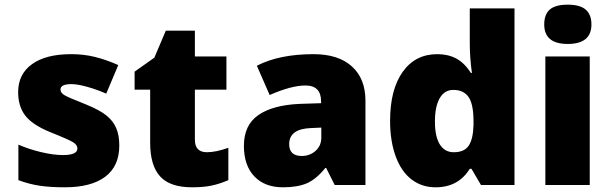

<svg xmlns="http://www.w3.org/2000/svg" viewBox="-20 -796 2624 826"><path d="M493.2 -169.9Q493.2 -81.1 432.6 -35.6Q372.1 9.8 258.8 9.8Q197.3 9.8 151.9 3.2Q106.4 -3.4 59.1 -21V-173.8Q103.5 -154.3 156.5 -141.6Q209.5 -128.9 251 -128.9Q313 -128.9 313 -157.2Q313 -171.9 295.7 -183.3Q278.3 -194.8 194.8 -228Q118.7 -259.3 88.4 -299.1Q58.1 -338.9 58.1 -399.9Q58.1 -477.1 117.7 -520Q177.2 -563 286.1 -563Q340.8 -563 388.9 -551Q437 -539.1 488.8 -516.1L437 -393.1Q398.9 -410.2 356.4 -422.1Q314 -434.1 287.1 -434.1Q240.2 -434.1 240.2 -411.1Q240.2 -397 256.6 -387Q272.9 -377 351.1 -346.2Q409.2 -322.3 437.7 -299.3Q466.3 -276.4 479.7 -245.4Q493.2 -214.4 493.2 -169.9Z M870.1 -141.1Q908.7 -141.1 962.4 -160.2V-21Q923.8 -4.4 888.9 2.7Q854 9.8 807.1 9.8Q710.9 9.8 668.5 -37.4Q626 -84.5 626 -182.1V-410.2H559.1V-487.8L644 -547.9L693.4 -664.1H818.4V-553.2H954.1V-410.2H818.4V-194.8Q818.4 -141.1 870.1 -141.1Z M1419.9 0 1383.3 -73.2H1379.4Q1340.8 -25.4 1300.8 -7.8Q1260.7 9.8 1197.3 9.8Q1119.1 9.8 1074.2 -37.1Q1029.3 -84 1029.3 -168.9Q1029.3 -257.3 1090.8 -300.5Q1152.3 -343.8 1269 -349.1L1361.3 -352.1V-359.9Q1361.3 -428.2 1293.9 -428.2Q1233.4 -428.2 1140.1 -387.2L1085 -513.2Q1181.6 -563 1329.1 -563Q1435.5 -563 1493.9 -510.3Q1552.2 -457.5 1552.2 -362.8V0ZM1278.3 -125Q1313 -125 1337.6 -147Q1362.3 -168.9 1362.3 -204.1V-247.1L1318.4 -245.1Q1224.1 -241.7 1224.1 -175.8Q1224.1 -125 1278.3 -125Z M1854 9.8Q1794.9 9.8 1750.7 -23.9Q1706.5 -57.6 1682.4 -123Q1658.2 -188.5 1658.2 -275.9Q1658.2 -410.6 1712.4 -486.8Q1766.6 -563 1861.3 -563Q1907.7 -563 1942.6 -544.4Q1977.5 -525.9 2006.3 -481.9H2010.3Q2001 -546.9 2001 -611.8V-759.8H2193.4V0H2049.3L2008.3 -69.8H2001Q1951.7 9.8 1854 9.8ZM1932.1 -141.1Q1978 -141.1 1996.8 -169.9Q2015.6 -198.7 2017.1 -258.8V-273.9Q2017.1 -347.2 1996.1 -378.2Q1975.1 -409.2 1930.2 -409.2Q1892.6 -409.2 1871.8 -373.8Q1851.1 -338.4 1851.1 -272.9Q1851.1 -208.5 1872.1 -174.8Q1893.1 -141.1 1932.1 -141.1Z M2517.1 0H2326.2V-553.2H2517.1ZM2321.3 -690.9Q2321.3 -733.9 2345.2 -754.9Q2369.1 -775.9 2422.4 -775.9Q2475.6 -775.9 2500 -754.4Q2524.4 -732.9 2524.4 -690.9Q2524.4 -606.9 2422.4 -606.9Q2321.3 -606.9 2321.3 -690.9Z"/></svg>

Font: TypoPRO Open Sans
Style: Regular
Weight: 800
Foundry: Ascender Corporation
Version: Version 1.10